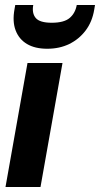

<svg xmlns="http://www.w3.org/2000/svg" viewBox="-20 -748 400 768"><path d="M2 0 90 -496H230L142 0ZM169 -553Q120 -553 88 -572Q56 -591 42.5 -626.5Q29 -662 38 -711L41 -728H113Q107 -695 123 -676Q139 -657 187 -657Q236 -657 258.5 -676Q281 -695 287 -728H360L357 -710Q349 -661 322.5 -626Q296 -591 257 -572Q218 -553 169 -553Z"/></svg>

Font: DM Sans 36pt ExtraBold
Style: Italic
Weight: 800
Italic angle: -10°
Designer: Colophon Foundry, Jonny Pinhorn
Foundry: Colophon Foundry
Version: Version 4.004;gftools[0.9.30]